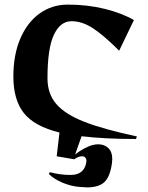

<svg xmlns="http://www.w3.org/2000/svg" viewBox="-20 -590 642 833"><path d="M325 221Q288 218 251 202.5Q214 187 192 165L196 157Q242 169 283 169Q301 169 311 166Q347 156 354 116Q355 113 355 108Q355 99 350 93.5Q345 88 336 88Q321 88 302 101L226 88L238 -15Q129 -42 83.5 -99.5Q38 -157 38 -258Q38 -353 68.5 -423.5Q99 -494 152.5 -532Q206 -570 274 -570Q360 -570 434.5 -551.5Q509 -533 561 -503L497 -370Q431 -436 384 -467Q337 -498 290 -498Q242 -498 214 -439.5Q186 -381 186 -250Q186 -183 224.5 -138.5Q263 -94 346 -61.5Q429 -29 574 2L570 13Q432 13 334 1L306 80Q322 67 344 55Q366 43 383 39Q395 36 406 36Q433 36 450 52.5Q467 69 467 99Q467 110 466 116Q458 176 433.5 199.5Q409 223 357 223Q347 223 325 221Z"/></svg>

Font: Tiejili SC
Style: Regular
Weight: 400
Designer: Buernia
Foundry: Ershou Xiaoxi Press
Version: Version 1.100